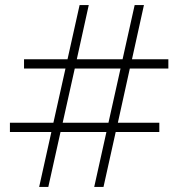

<svg xmlns="http://www.w3.org/2000/svg" viewBox="-20 -735 705 755"><path d="M170 0H134L182 -216H19V-252.5H190L237.5 -465.5H74.5V-502H245.5L293 -715H329L282 -502H462L509.5 -715H546L499 -502H642V-465.5H490.5L443.5 -252.5H606.5V-216H435L387 0H350.5L398.5 -216H218ZM226.5 -252.5H406.5L454 -465.5H274Z"/></svg>

Font: Newsreader 72pt
Style: Bold
Weight: 700
Designer: Hugues Gentile
Foundry: Production Type
Version: Version 1.003; ttfautohint (v1.8.3)